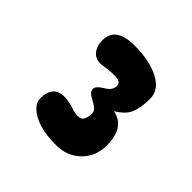

<svg xmlns="http://www.w3.org/2000/svg" viewBox="-88 -788 396 396"><g transform="rotate(45 110.0 -590.0)"><path d="M74 -644Q92 -647 109 -647Q126 -647 126 -635Q126 -622 110 -613Q95 -604 95 -596Q95 -587 107 -581Q120 -574 125 -569.5Q130 -565 130 -557Q130 -549 126 -541Q123 -534 112 -534Q104 -534 93 -538Q76 -543 65 -543Q32 -543 32 -505Q32 -494 41 -485Q66 -460 123 -460Q156 -460 177 -481Q198 -502 198 -533Q198 -587 158 -594Q179 -606 186 -622Q193 -638 193 -665Q193 -691 164.5 -705.5Q136 -720 93 -720Q38 -720 38 -681Q38 -663 47.5 -652.5Q57 -642 74 -644Z"/></g></svg>

Font: Patrick Hand SC
Style: Regular
Weight: 400
Designer: Patrick Wagesreiter
Foundry: Patrick Wagesreiter
Version: Version 2.001; ttfautohint (v1.8.2)